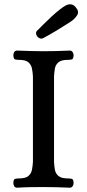

<svg xmlns="http://www.w3.org/2000/svg" viewBox="-20 -869 404 892"><path d="M60 3Q50 3 46 -4Q42 -11 42 -19Q43 -36 50 -38Q57 -40 67 -40Q99 -40 112 -51.5Q125 -63 128.5 -80.5Q132 -98 133 -117V-514Q132 -533 128.5 -550.5Q125 -568 112 -579.5Q99 -591 67 -591Q57 -591 50 -593Q43 -595 42 -612Q42 -620 46 -627Q50 -634 60 -634Q92 -633 120.5 -632Q149 -631 179 -631Q240 -631 304 -634Q313 -634 317.5 -627Q322 -620 322 -612Q321 -595 314 -593Q307 -591 296 -591Q265 -591 251.5 -579.5Q238 -568 235 -550.5Q232 -533 231 -514V-117Q232 -98 235 -80.5Q238 -63 251.5 -51.5Q265 -40 296 -40Q307 -40 314 -38Q321 -36 322 -19Q322 -11 317.5 -4Q313 3 304 3Q240 0 180 0Q150 0 121 0.5Q92 1 60 3ZM181 -692Q171 -687 161.5 -692.5Q152 -698 148.5 -708.5Q145 -719 152 -726Q163 -737 181 -755Q199 -773 219.5 -792Q240 -811 258 -825Q272 -836 283.5 -842.5Q295 -849 306 -849Q321 -849 332 -835Q349 -816 338.5 -798.5Q328 -781 305 -766Q274 -746 242.5 -727Q211 -708 181 -692Z"/></svg>

Font: Alice
Style: Regular
Weight: 400
Designer: Ksenia Yerulevich
Foundry: Cyreal (http://www.cyreal.org/)
Version: Version 2.003; ttfautohint (v1.8.3)